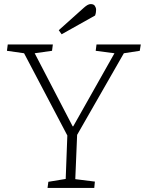

<svg xmlns="http://www.w3.org/2000/svg" viewBox="-20 -921 710 941"><path d="M336 -302H339L541 -660L449 -672L453 -703H670L665 -672L587 -660L358 -260L349 -43L445 -31L442 0H213L217 -30L302 -44L310 -257L98 -660L14 -672L18 -703H239L235 -672L150 -660ZM392 -884Q401 -892 409 -896.5Q417 -901 425 -901Q439 -901 445 -892Q451 -883 451 -873Q451 -868 450 -860.5Q449 -853 446 -845L282 -753L268 -773Z"/></svg>

Font: Literata 18pt ExtraLight
Style: Italic
Weight: 250
Italic angle: -2°
Designer: Latin by Veronika Burian and Jose Scaglione. Greek by Irene Vlachou. Cyrillic by Vera Evstafieva
Foundry: TypeTogether
Version: Version 3.103;gftools[0.9.29]